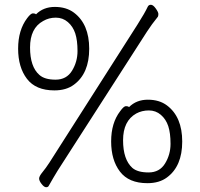

<svg xmlns="http://www.w3.org/2000/svg" viewBox="-20 -752 840 805"><path d="M557 -650Q588 -699 599 -723Q603 -732 612.5 -732Q622 -732 633 -716.5Q644 -701 644 -693.5Q644 -686 642 -682Q616 -650 596 -619L222 -37Q203 -6 185 26Q182 33 173.5 33Q165 33 154.5 19.5Q144 6 144 -3.5Q144 -13 158 -30Q172 -47 187 -70ZM131 -692Q162 -723 210 -723Q258 -723 290 -699Q354 -651 354 -547.5Q354 -444 290 -397Q258 -373 208 -373Q130 -373 93 -421.5Q56 -470 56 -548Q56 -626 94 -676Q109 -696 118 -696Q127 -696 131 -692ZM145 -438Q167 -418 213 -418Q259 -418 282 -455.5Q305 -493 305 -538Q305 -583 295.5 -612Q286 -641 264.5 -659.5Q243 -678 214 -678Q185 -678 161 -664Q106 -634 106 -553Q106 -472 145 -438ZM521 -303Q552 -334 600 -334Q648 -334 680 -310Q744 -262 744 -158.5Q744 -55 680 -8Q648 16 598 16Q520 16 483 -32.5Q446 -81 446 -159Q446 -237 484 -286Q499 -307 508 -307Q517 -307 521 -303ZM535 -48Q557 -29 603 -29Q649 -29 672 -66.5Q695 -104 695 -149Q695 -194 685.5 -223Q676 -252 654.5 -270.5Q633 -289 604 -289Q575 -289 551 -276Q496 -245 496 -164Q496 -83 535 -48Z"/></svg>

Font: LXGW WenKai Lite Light
Style: Regular
Weight: 300
Designer: LXGW / Fontworks Inc.
Foundry: LXGW / Fontworks Inc.
Version: Version 1.511; March 25, 2025